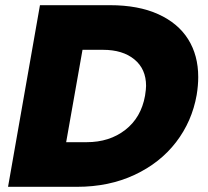

<svg xmlns="http://www.w3.org/2000/svg" viewBox="-20 -720 801 740"><path d="M11 0H277Q400 0 498.5 -46Q597 -92 658.5 -172Q720 -252 738 -354Q744 -390 744 -423Q744 -507 705 -569Q666 -631 589.5 -665.5Q513 -700 404 -700H134ZM298 -528H377Q453 -528 498 -491Q543 -454 543 -389Q543 -377 539 -351Q524 -267 463 -219.5Q402 -172 314 -172H235Z"/></svg>

Font: Geom Black
Style: Bold Italic
Weight: 900
Italic angle: -10°
Version: Version 1.102